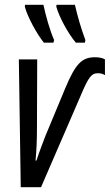

<svg xmlns="http://www.w3.org/2000/svg" viewBox="-20 -785 460 805"><path d="M298 -606H336L338 -617C320 -665 306 -714 294 -765H217L216 -757C229 -712 264 -647 298 -606ZM164 -606H204L207 -617C189 -657 172 -719 162 -765H85L84 -757C96 -713 133 -645 164 -606ZM67 0H152L320 -388C351 -461 363 -478 391 -478C402 -478 412 -475 420 -470V-536C411 -542 394 -545 379 -545C323 -545 297 -518 254 -416L170 -214C160 -187 145 -150 133 -112H129C133 -155 135 -193 135 -254L136 -536H59Z"/></svg>

Font: Noto Sans ExtraCondensed
Style: Italic
Weight: 400
Width: 2
Italic angle: -12°
Designer: Monotype Design Team
Foundry: Monotype Imaging Inc.
Version: Version 2.013